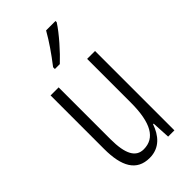

<svg xmlns="http://www.w3.org/2000/svg" viewBox="-239 -833 910 910"><g transform="rotate(-45 216.0 -377.5)"><path d="M332 -757V-765H269C241 -716 210 -671 169 -618V-606H202C242 -643 303 -711 332 -757ZM364 -532H311V-240C311 -103 273 -39 198 -39C146 -39 120 -84 120 -185V-532H66V-173C66 -56 102 10 189 10C257 10 294 -37 313 -92H317L322 0H364Z"/></g></svg>

Font: Noto Sans Lao Looped ExtraCondensed Light
Style: Regular
Weight: 300
Width: 2
Designer: Mark Frömberg, Ben Mitchell
Foundry: The Fontpad Ltd
Version: Version 1.002